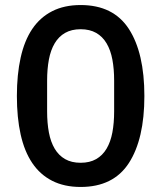

<svg xmlns="http://www.w3.org/2000/svg" viewBox="-20 -730 640 762"><path d="M300 12Q235 12 187 -12.5Q139 -37 108 -83Q77 -129 62 -196Q47 -263 47 -349Q47 -434 62 -501.5Q77 -569 108 -615Q139 -661 187 -685.5Q235 -710 300 -710Q430 -710 491.5 -615Q553 -520 553 -349Q553 -178 491.5 -83Q430 12 300 12ZM300 -84Q336 -84 361.5 -98.5Q387 -113 403 -140Q419 -167 426 -204.5Q433 -242 433 -288V-410Q433 -456 426 -493.5Q419 -531 403 -558Q387 -585 361.5 -599.5Q336 -614 300 -614Q264 -614 238.5 -599.5Q213 -585 197 -558Q181 -531 174 -493.5Q167 -456 167 -410V-288Q167 -242 174 -204.5Q181 -167 197 -140Q213 -113 238.5 -98.5Q264 -84 300 -84Z"/></svg>

Font: IBM Plex Sans Thai Looped Medium
Style: Regular
Weight: 500
Designer: Mike Abbink, Paul van der Laan, Pieter van Rosmalen, Ben Mitchell, Mark Frömberg
Foundry: Bold Monday
Version: Version 1.1